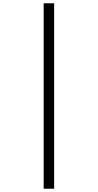

<svg xmlns="http://www.w3.org/2000/svg" viewBox="-20 -793 599 1174"><path d="M247 361H311V-773H247Z"/></svg>

Font: Noto Serif Telugu Medium
Style: Regular
Weight: 500
Designer: Jelle Bosma - Monotype Design Team
Foundry: Monotype Imaging Inc.
Version: Version 2.005